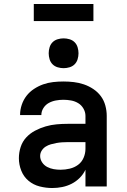

<svg xmlns="http://www.w3.org/2000/svg" viewBox="-20 -938 640 966"><path d="M243 8Q211 8 179.5 0Q148 -8 123.5 -28.5Q99 -49 87 -79.5Q75 -110 75 -142Q75 -171 84 -198.5Q93 -226 112 -246.5Q131 -267 156.5 -280.5Q182 -294 209.5 -302Q237 -310 265 -312.5Q293 -315 322 -315H410V-355Q410 -374 400 -391.5Q390 -409 373.5 -419Q357 -429 337.5 -432.5Q318 -436 299 -436Q280 -436 261 -432.5Q242 -429 225.5 -420Q209 -411 198.5 -394.5Q188 -378 188 -359Q188 -359 188 -359Q188 -359 188 -359Q188 -359 188 -359Q188 -359 188 -359H81Q81 -359 81 -359.5Q81 -360 81 -360Q81 -386 89.5 -411Q98 -436 113.5 -456Q129 -476 151 -490.5Q173 -505 197 -513.5Q221 -522 247 -525Q273 -528 299 -528Q325 -528 351 -525Q377 -522 402 -513.5Q427 -505 449.5 -490Q472 -475 487.5 -454Q503 -433 510 -407Q517 -381 517 -355V0H410V-84Q399 -61 381 -43Q363 -25 340.5 -13.5Q318 -2 293 3Q268 8 243 8ZM285 -84Q308 -84 331 -89.5Q354 -95 372.5 -108.5Q391 -122 400.5 -144Q410 -166 410 -189V-223H322Q307 -223 292.5 -222Q278 -221 264 -218.5Q250 -216 236 -212Q222 -208 210 -200.5Q198 -193 190 -180.5Q182 -168 182 -153Q182 -136 192 -121Q202 -106 217.5 -98Q233 -90 250 -87Q267 -84 285 -84ZM300 -595Q285 -595 270 -599.5Q255 -604 244.5 -614.5Q234 -625 229.5 -640Q225 -655 225 -670Q225 -685 229.5 -700Q234 -715 244.5 -725.5Q255 -736 270 -740.5Q285 -745 300 -745Q315 -745 330 -740.5Q345 -736 355.5 -725.5Q366 -715 370.5 -700Q375 -685 375 -670Q375 -655 370.5 -640Q366 -625 355.5 -614.5Q345 -604 330 -599.5Q315 -595 300 -595ZM150 -832V-918H450V-832Z"/></svg>

Font: Iosevka Custom SmBdEx
Style: Regular
Weight: 600
Width: 7
Monospace: yes
Designer: Belleve Invis
Foundry: Belleve Invis
Version: Version 11.2.4; ttfautohint (v1.8.4)